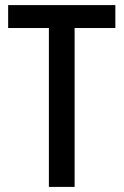

<svg xmlns="http://www.w3.org/2000/svg" viewBox="-20 -734 486 754"><path d="M273 0H172V-624H12V-714H433V-624H273Z"/></svg>

Font: Noto Sans Gurmukhi Condensed Medium
Style: Regular
Weight: 500
Width: 3
Designer: Jelle Bosma - Monotype Design Team
Foundry: Monotype Imaging Inc.
Version: Version 2.004; ttfautohint (v1.8.4.7-5d5b)